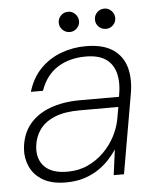

<svg xmlns="http://www.w3.org/2000/svg" viewBox="-49 -690 618 745"><g transform="rotate(-5 259.5 -317.5)"><path d="M178 12Q123 12 88.5 -8.5Q54 -29 39 -62.5Q24 -96 27 -133Q32 -189 62 -226Q92 -263 143 -282Q194 -301 260 -301H412Q422 -355 412.5 -392Q403 -429 374.5 -448.5Q346 -468 297 -468Q233 -468 187 -439Q141 -410 120 -350H73Q89 -404 123.5 -439Q158 -474 204 -491Q250 -508 300 -508Q367 -508 405.5 -482Q444 -456 456.5 -410.5Q469 -365 458 -305L405 0H365L378 -99Q367 -82 349.5 -62.5Q332 -43 307.5 -26Q283 -9 251 1.5Q219 12 178 12ZM188 -29Q232 -29 267.5 -45.5Q303 -62 330 -89Q357 -116 374 -148.5Q391 -181 397 -212L406 -262H255Q196 -262 157.5 -246Q119 -230 99 -202Q79 -174 75 -137Q70 -88 98.5 -58.5Q127 -29 188 -29ZM244 -568Q228 -568 216 -579.5Q204 -591 204 -607Q204 -624 215.5 -635.5Q227 -647 244 -647Q260 -647 271.5 -635Q283 -623 283 -607Q283 -591 271.5 -579.5Q260 -568 244 -568ZM385 -568Q368 -568 356.5 -579.5Q345 -591 345 -607Q345 -624 356.5 -635.5Q368 -647 385 -647Q401 -647 412.5 -635Q424 -623 424 -607Q424 -591 412.5 -579.5Q401 -568 385 -568Z"/></g></svg>

Font: DM Sans 24pt ExtraLight
Style: Italic
Weight: 250
Italic angle: -10°
Designer: Colophon Foundry, Jonny Pinhorn
Foundry: Colophon Foundry
Version: Version 4.004;gftools[0.9.30]